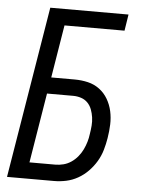

<svg xmlns="http://www.w3.org/2000/svg" viewBox="-53 -777 605 819"><g transform="rotate(5 250.0 -367.5)"><path d="M8 0 129 -735H464L453 -665H196L159 -439H259Q289 -439 316.5 -432.5Q344 -426 366 -409.5Q388 -393 402 -369Q416 -345 422 -317.5Q428 -290 427 -261Q426 -232 421 -202Q417 -177 409.5 -151Q402 -125 388 -101.5Q374 -78 354.5 -58Q335 -38 311 -24.5Q287 -11 261 -5.5Q235 0 209 0ZM209 -70Q226 -70 243.5 -74.5Q261 -79 276.5 -89.5Q292 -100 304 -114.5Q316 -129 324 -145.5Q332 -162 337 -179Q342 -196 344 -213Q347 -231 348.5 -249Q350 -267 347.5 -284.5Q345 -302 339 -318Q333 -334 321.5 -346Q310 -358 293.5 -363.5Q277 -369 259 -369H147L98 -70Z"/></g></svg>

Font: Iosevka SS04 Oblique
Style: Regular
Weight: 400
Italic angle: -9°
Monospace: yes
Designer: Belleve Invis
Foundry: Belleve Invis
Version: Version 19.0.0; ttfautohint (v1.8.4)